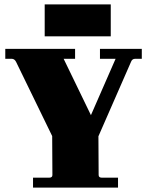

<svg xmlns="http://www.w3.org/2000/svg" viewBox="-20 -852 668 872"><path d="M183 -687V-832H483V-687ZM130 0V-45H203Q218 -45 218 -57L217 -234L53 -571Q46 -585 33 -585H4V-630H321V-585H269L393 -329L505 -585H434V-630H624V-585H594Q580 -585 575 -571L427 -233L428 -57Q428 -45 443 -45H516V0Z"/></svg>

Font: Arapey Black
Style: Regular
Weight: 900
Designer: Eduardo Rodriguez Tunni
Foundry: Eduardo Rodriguez Tunni
Version: Version 4.000